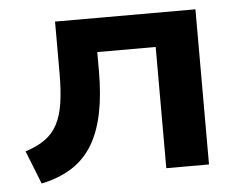

<svg xmlns="http://www.w3.org/2000/svg" viewBox="-42 -545 772 609"><g transform="rotate(-5 343.5 -240.0)"><path d="M67 14 25 -92Q63 -104 88 -122Q113 -140 127.5 -167.5Q142 -195 148 -235Q154 -275 154 -330V-494H601V0H465V-386H279V-326Q279 -249 267 -191Q255 -133 230 -91.5Q205 -50 164.5 -24Q124 2 67 14Z"/></g></svg>

Font: Nunito Sans 10pt SemiExpanded
Style: Bold
Weight: 700
Width: 6
Designer: Vernon Adams
Foundry: Vernon Adams
Version: Version 3.101;gftools[0.9.27]